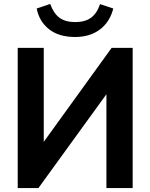

<svg xmlns="http://www.w3.org/2000/svg" viewBox="-20 -964 771 984"><path d="M70.8 -718.8H204.3V-202.4H179.2L552.2 -718.8H659.9V0H525.4V-516.4H551L176.8 0H70.8ZM168 -920.4 237.3 -943.8Q254.6 -895.3 284.9 -873Q315.2 -850.8 365.7 -850.8Q416.5 -850.8 446.9 -873.5Q477.3 -896.2 492.7 -942.9L560.5 -920.4Q543.5 -852.1 492.4 -813.2Q441.4 -774.4 365.2 -774.4Q281.5 -774.4 231.2 -814.3Q180.9 -854.2 168 -920.4Z"/></svg>

Font: Min Sans VF VF
Style: Regular
Weight: 400
Designer: Jinseong-Kim, NotoSansCJK, Nunito
Foundry: Jinseong-Kim
Version: Version 1.420;Glyphs 3.1.2 (3151)